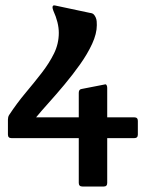

<svg xmlns="http://www.w3.org/2000/svg" viewBox="-20 -506 546 702"><path d="M484 -14Q484 -1 471 -1H372V163Q372 176 359 176H282Q268 176 268 163V-1H22Q9 -1 9 -14V-69Q9 -78 13 -85Q42 -129 73.5 -166.5Q105 -204 132.5 -239.5Q160 -275 177.5 -310.5Q195 -346 195 -386Q195 -423 175 -467Q172 -475 172 -479Q172 -488 181 -486L308 -459Q318 -458 322.5 -453.5Q327 -449 330 -442Q333 -435 333.5 -428Q334 -421 334 -414Q334 -383 317 -346Q300 -309 273 -271Q246 -233 215.5 -196.5Q185 -160 157.5 -129.5Q130 -99 112 -77H268V-167Q268 -180 280 -181L362 -197Q367 -199 369.5 -195Q372 -191 372 -185V-77H471Q484 -77 484 -64Z"/></svg>

Font: Young Serif Light
Style: Regular
Weight: 300
Designer: Bastien Sozeau
Foundry: NBR — Bastien Sozeau
Version: Version 5.001